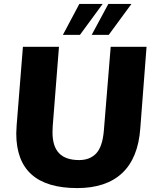

<svg xmlns="http://www.w3.org/2000/svg" viewBox="-20 -951 792 980"><path d="M63 -270Q63 -284 65 -312L97 -712H281L249 -306Q248 -295 248 -275Q248 -204 281.5 -169Q315 -134 384 -134Q439 -134 471 -168Q503 -202 510 -283L545 -712H728L696 -295Q685 -144 603.5 -67.5Q522 9 374 9Q63 9 63 -270ZM385 -931H504L388 -773H301ZM533 -931H651L535 -773H448Z"/></svg>

Font: Muli Black
Style: Italic
Weight: 900
Italic angle: -4.541°
Designer: Vernon Adams
Foundry: Vernon Adams
Version: Version 2.001